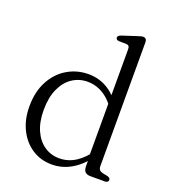

<svg xmlns="http://www.w3.org/2000/svg" viewBox="-135 -832 837 942"><g transform="rotate(20 283.0 -361.0)"><path d="M404.5 -80.5 402.5 -85.5V-648Q402.5 -659 398.5 -664.2Q394.5 -669.5 385.5 -670L345.5 -670.5Q338 -671.5 334.2 -675Q330.5 -678.5 330.5 -683.5Q330.5 -689 334.5 -693Q338.5 -697 347.5 -700L418 -723Q429 -726.5 437.2 -729Q445.5 -731.5 451.5 -731.5Q460.5 -731.5 465.5 -726Q470.5 -720.5 470.5 -710.5V-63Q470.5 -50.5 476.5 -43.8Q482.5 -37 493.5 -34.5L518.5 -29.5Q526.5 -27.5 530.8 -23.8Q535 -20 535 -14Q535 -7.5 530.2 -3.8Q525.5 0 516 0H442.5Q423 0 413.8 -9.2Q404.5 -18.5 404.5 -39.5ZM43 -220Q43 -297 72.8 -352.5Q102.5 -408 152.8 -437.8Q203 -467.5 263 -467.5Q321.5 -467.5 368.5 -436.8Q415.5 -406 441 -354L426 -327Q400 -377 359.2 -404Q318.5 -431 271 -431Q227.5 -431 192 -407.5Q156.5 -384 135.8 -338.5Q115 -293 115 -227.5Q115 -165 134.8 -121Q154.5 -77 189 -53.5Q223.5 -30 267 -30Q313 -30 352.5 -55.5Q392 -81 423 -127.5L433 -102.5Q396.5 -48 347.5 -18.5Q298.5 11 243.5 11Q185 11 139.8 -18.5Q94.5 -48 68.8 -100.2Q43 -152.5 43 -220Z"/></g></svg>

Font: Fraunces 48pt Soft Wonky Light
Style: Regular
Weight: 300
Version: Version 1.000;[b76b70a41]